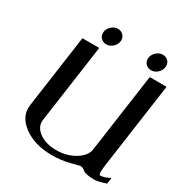

<svg xmlns="http://www.w3.org/2000/svg" viewBox="-205 -1076 1182 1235"><g transform="rotate(30 386.0 -458.5)"><path d="M772.5 -750 682.6 -110.4Q672.9 -42 688.5 -42Q713.9 -42 758.8 -64.5L752.9 -19.5Q694.3 0 667 0Q633.8 0 612.3 -4.9Q590.8 -9.8 584 -16.1Q577.1 -22.5 568.4 -27.3Q559.6 -32.2 546.9 -32.2Q544.9 -32.2 482.9 -16.1Q420.9 0 354.5 0Q223.6 0 141.6 -61Q59.6 -122.1 71.3 -208L147.5 -750H272.5L190.4 -167Q183.6 -115.2 232.9 -78.6Q282.2 -42 360.4 -42Q437.5 -42 498 -78.6Q558.6 -115.2 565.4 -167L647.5 -750ZM649.4 -917Q675.8 -917 691.4 -898.4Q707 -879.9 703.1 -854.5Q699.2 -829.1 678.7 -810.5Q658.2 -792 631.8 -792Q606.4 -792 590.3 -810.5Q574.2 -829.1 578.1 -854.5Q582 -879.9 603 -898.4Q624 -917 649.4 -917ZM257.3 -810.5Q241.2 -829.1 245.1 -854.5Q249 -879.9 270 -898.4Q291 -917 316.4 -917Q341.8 -917 357.9 -898.4Q374 -879.9 370.1 -854.5Q366.2 -829.1 345.2 -810.5Q324.2 -792 298.8 -792Q273.4 -792 257.3 -810.5Z"/></g></svg>

Font: okolaks
Style: BoldItalic
Weight: 600
Width: 8
Italic angle: -8°
Version: Version 000.6.0